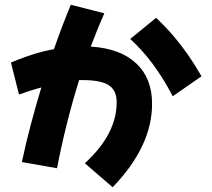

<svg xmlns="http://www.w3.org/2000/svg" viewBox="-20 -721 894 808"><path d="M220 -13 72 -39Q89 -119 110 -198Q131 -277 154 -353Q121 -344 95.5 -335.5Q70 -327 60 -323L26 -458Q29 -459 53.5 -469Q78 -479 118 -492Q158 -505 207 -514Q225 -566 243 -613Q261 -660 278 -701L419 -665Q390 -600 362 -525Q486 -517 553 -454.5Q620 -392 620 -284Q620 -105 454 67L337 -34Q471 -156 471 -291Q471 -341 437.5 -362.5Q404 -384 327 -384Q320 -384 313 -384Q284 -291 260.5 -196.5Q237 -102 220 -13ZM707 -316Q628 -467 528 -557L637 -646Q679 -606 710.5 -569Q742 -532 770 -492Q798 -452 828 -400Z"/></svg>

Font: Mochiy Pop P One
Style: Regular
Weight: 400
Designer: FONTDASU
Foundry: FONTDASU / Google Inc. / Adobe
Version: Version 2.000